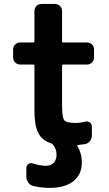

<svg xmlns="http://www.w3.org/2000/svg" viewBox="-20 -710 540 950"><path d="M410.2 -500Q424.8 -500 435.1 -490.2Q445.3 -480.5 445.3 -464.8V-425.8Q445.3 -411.1 435.1 -400.9Q424.8 -390.6 410.2 -390.6H292Q287.1 -390.6 287.1 -385.7V-190.4Q287.1 -129.9 297.4 -115.7Q307.6 -101.6 355.5 -101.6Q377.9 -101.6 401.4 -108.4Q414.1 -111.3 424.3 -104Q434.6 -96.7 434.6 -84V-40Q434.6 -24.4 425.3 -12.2Q416 0 401.4 2.9Q377 6.8 364.3 7.8Q360.4 7.8 362.3 12.7Q385.7 49.8 384.8 94.7Q384.8 153.3 343.3 186.5Q301.8 219.7 224.6 219.7Q186.5 219.7 143.6 210Q128.9 206.1 119.6 193.4Q110.4 180.7 110.4 165V120.1Q110.4 108.4 120.6 101.6Q130.9 94.7 141.6 98.6Q174.8 109.4 205.1 110.4Q231.4 110.4 245.6 95.7Q259.8 81.1 259.8 54.7Q259.8 25.4 240.2 3.9Q236.3 0 232.4 -1Q188.5 -14.6 169.4 -52.2Q150.4 -89.8 150.4 -160.2V-385.7Q150.4 -390.6 144.5 -390.6H80.1Q65.4 -390.6 55.2 -400.9Q44.9 -411.1 44.9 -425.8V-464.8Q44.9 -479.5 55.2 -489.7Q65.4 -500 80.1 -500H144.5Q149.4 -500 150.4 -504.9V-655.3Q150.4 -669.9 160.2 -680.2Q169.9 -690.4 184.6 -690.4H252Q266.6 -690.4 276.9 -680.2Q287.1 -669.9 287.1 -655.3V-504.9Q287.1 -500 292 -500Z"/></svg>

Font: Rounded-L Mgen+ 1m bold
Style: Bold
Weight: 700
Designer: [Source Han Sans]
Ryoko NISHIZUKA  (kana & ideographs); Paul D. Hunt (Latin, Greek & Cyrillic); Wenlong ZHANG  (bopomofo
Version: Version 1.059.20150602